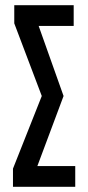

<svg xmlns="http://www.w3.org/2000/svg" viewBox="-20 -720 340 740"><path d="M30 0V-70L141 -350L35 -630V-700H264V-620H129L225 -350L124 -80H270V0Z"/></svg>

Font: Tektur Condensed
Style: Regular
Weight: 400
Width: 3
Designer: Adam Jagosz
Foundry: Adam Jagosz
Version: Version 1.005;gftools[0.9.30]